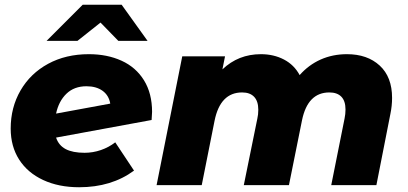

<svg xmlns="http://www.w3.org/2000/svg" viewBox="-20 -779 1717 808"><path d="M620 -308Q620 -298 618 -274L216 -200Q227 -167 256.5 -151.5Q286 -136 336 -136Q371 -136 404.5 -147.5Q438 -159 465 -180L544 -61Q449 9 313 9Q227 9 161.5 -21.5Q96 -52 60.5 -107.5Q25 -163 25 -238Q25 -327 66.5 -398.5Q108 -470 182.5 -510.5Q257 -551 354 -551Q431 -551 491.5 -523.5Q552 -496 586 -441Q620 -386 620 -308ZM216 -301 444 -343Q438 -378 411.5 -397Q385 -416 344 -416Q292 -416 259.5 -384.5Q227 -353 216 -301ZM478 -607 403 -684 306 -607H176L328 -759H492L601 -607Z M1630 -367Q1630 -334 1623 -300L1564 0H1374L1430 -280Q1434 -299 1434 -318Q1434 -354 1416.5 -372Q1399 -390 1366 -390Q1275 -390 1251 -273L1196 0H1006L1063 -280Q1067 -297 1067 -317Q1067 -353 1049.5 -371.5Q1032 -390 999 -390Q907 -390 883 -271L829 0H639L747 -542H927L916 -487Q983 -551 1078 -551Q1132 -551 1175 -528.5Q1218 -506 1241 -463Q1279 -506 1329.5 -528.5Q1380 -551 1440 -551Q1526 -551 1578 -503Q1630 -455 1630 -367Z"/></svg>

Font: Montserrat Alternates ExtraBold
Style: Italic
Weight: 800
Italic angle: -11.3°
Designer: Julieta Ulanovsky
Foundry: Julieta Ulanovsky
Version: Version 7.200